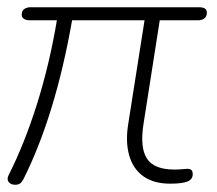

<svg xmlns="http://www.w3.org/2000/svg" viewBox="-20 -504 600 530"><path d="M22 6Q10 6 4 -1.5Q-2 -9 4 -21Q48 -108 82.5 -218Q117 -328 137 -448H62Q52 -448 46 -452Q40 -456 40 -463Q40 -474 47 -479Q54 -484 64 -484H529Q540 -484 545.5 -480.5Q551 -477 551 -469Q551 -459 544.5 -453.5Q538 -448 527 -448H421L376 -161Q366 -97 385.5 -66.5Q405 -36 461 -36Q475 -36 483.5 -37Q492 -38 497 -38Q505 -38 508.5 -34.5Q512 -31 512 -23Q512 -9 497.5 -3Q483 3 450 3Q404 3 375.5 -17.5Q347 -38 336.5 -75.5Q326 -113 334 -162L379 -448H179Q156 -317 122.5 -207.5Q89 -98 45 -10Q41 -2 36 2Q31 6 22 6Z"/></svg>

Font: Nunito ExtraLight
Style: Italic
Weight: 200
Italic angle: -9°
Designer: Vernon Adams
Foundry: Vernon Adams
Version: Version 3.602